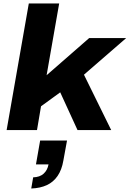

<svg xmlns="http://www.w3.org/2000/svg" viewBox="-20 -745 743 1100"><path d="M18 0 145 -725H319L247 -314L491 -527H703L461 -317L617 0H424L325 -216L215 -136L192 0ZM159 335 170 271Q208 270 230 250Q252 230 258 197H186L210 60H364L343 175Q334 228 310 263Q286 298 248.5 315.5Q211 333 159 335Z"/></svg>

Font: Archivo SemiExpanded ExtraBold
Style: Italic
Weight: 800
Width: 6
Italic angle: -10°
Designer: Hector Gatti
Foundry: Omnibus-Type
Version: Version 2.001